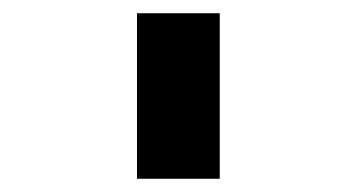

<svg xmlns="http://www.w3.org/2000/svg" viewBox="-20 -395 540 290"><path d="M186.9 -375H311.9V-125H186.9Z"/></svg>

Font: Amiga Topaz Unicode Rus
Style: Regular
Weight: 400
Designer: dMG of Trueschool and Divine Stylers
Foundry: dMG of Trueschool and Divine Stylers
Version: Version 1.1